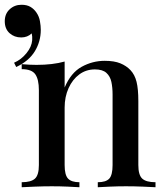

<svg xmlns="http://www.w3.org/2000/svg" viewBox="-64 -785 687 805"><path d="M375 -530Q415 -530 440.5 -519.5Q466 -509 483 -491Q501 -472 508.5 -442Q516 -412 516 -361V-93Q516 -51 532.5 -36Q549 -21 588 -21V0Q571 -1 535 -2.5Q499 -4 464 -4Q430 -4 396.5 -2.5Q363 -1 346 0V-21Q380 -21 394 -36Q408 -51 408 -93V-389Q408 -418 403 -441.5Q398 -465 382 -479.5Q366 -494 334 -494Q297 -494 268.5 -473Q240 -452 223.5 -415.5Q207 -379 207 -334V-93Q207 -51 221.5 -36Q236 -21 269 -21V0Q253 -1 220.5 -2.5Q188 -4 153 -4Q119 -4 82 -2.5Q45 -1 27 0V-21Q66 -21 82.5 -36Q99 -51 99 -93V-407Q99 -452 84 -473.5Q69 -495 27 -495V-516Q59 -513 89 -513Q123 -513 152.5 -516.5Q182 -520 207 -527V-418Q233 -480 278.5 -505Q324 -530 375 -530ZM26 -765Q49 -765 64 -756Q79 -747 89 -732Q100 -716 103.5 -696Q107 -676 107 -660Q107 -611 82 -570Q57 -529 4 -504L-5 -522Q25 -535 47 -562Q69 -589 71 -617Q72 -632 69 -645Q51 -628 25 -628Q-4 -628 -24 -646Q-44 -664 -44 -696Q-44 -727 -23.5 -746Q-3 -765 26 -765Z"/></svg>

Font: Playfair Display Medium
Style: Regular
Weight: 500
Designer: Claus Eggers Sørensen
Foundry: Claus Eggers Sørensen
Version: Version 1.203